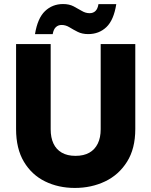

<svg xmlns="http://www.w3.org/2000/svg" viewBox="-20 -919 745 946"><path d="M59.2 -283.1V-701.9H229.7V-282.1Q229.7 -240.8 243.5 -211.6Q257.2 -182.4 284.5 -166.8Q311.8 -151.1 351.9 -151.1Q392.9 -151.1 420.3 -166.8Q447.6 -182.4 461.8 -211.6Q476.1 -240.8 476.1 -282.1V-701.9H646.6V-283.1Q646.6 -186.6 605.9 -122Q565.3 -57.4 497.8 -25.2Q430.2 7 348.8 7Q267.8 7 202.1 -25.2Q136.4 -57.4 97.8 -122Q59.2 -186.6 59.2 -283.1ZM152.4 -750.9Q165.2 -829.4 201.7 -864.2Q238.3 -899.1 290.8 -899.1Q320.9 -899.1 342.6 -887.8Q364.3 -876.5 382.9 -865.3Q401.6 -854 421.6 -854Q439.1 -854 450.3 -864.8Q461.6 -875.6 465.1 -898.6H552.9Q540.6 -820.1 504.3 -785.5Q468 -751 414.5 -751Q384.9 -751 362.9 -762Q341 -773 322.4 -784.5Q303.7 -796 283.7 -796Q266.7 -796 255.2 -785.2Q243.7 -774.5 239.7 -750.9Z"/></svg>

Font: Poppins Variable
Style: Regular
Weight: 100
Designer: Jonny Pinhorn
Foundry: Indian Type Foundry
Version: Version 6.000